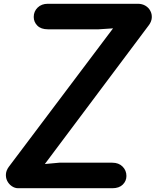

<svg xmlns="http://www.w3.org/2000/svg" viewBox="-20 -999 826 1019"><path d="M27 -114 580 -848.5 504 -843.5H234Q197.5 -843.5 178.2 -863Q159 -882.5 159 -909Q159 -938.5 179.8 -958.8Q200.5 -979 234 -979H711Q734.5 -979 752 -968.5Q769.5 -958 778 -941Q787 -924.5 785.5 -904Q784 -883.5 769 -864L218 -128.5L294.5 -135.5H576Q610 -135.5 630.5 -115Q651 -94.5 651 -65Q651 -38.5 631.5 -19.2Q612 0 576 0H76.5Q58.5 0 42.2 -11.2Q26 -22.5 17.5 -40.5Q10 -56.5 11.5 -75.8Q13 -95 27 -114Z"/></svg>

Font: Edu QLD Hand
Style: Regular
Weight: 400
Designer: Tina and Corey Anderson, Eben Sorkin
Foundry: Sorkin Type Co.
Version: Version 2.000